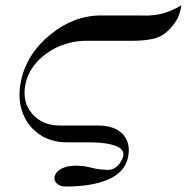

<svg xmlns="http://www.w3.org/2000/svg" viewBox="-20 -534 688 707"><path d="M647.9 -514.2Q643.6 -487.8 635 -469.2Q626.5 -450.7 608.9 -431.2Q581.5 -400.9 549.1 -392.3Q516.6 -383.8 465.8 -383.8H296.9Q249.5 -383.8 202.9 -365.5Q156.2 -347.2 120.4 -310.3Q84.5 -273.4 74.2 -226.1Q60.1 -159.7 97.9 -115.7Q135.7 -71.8 200.2 -71.8H340.8Q402.8 -71.8 432.6 -39.3Q462.4 -6.8 451.2 45.9Q439.5 100.1 379.4 126.5Q319.3 152.8 223.1 152.8Q197.3 152.8 186 137.7Q174.8 122.6 186.3 104.5Q197.8 86.4 229 79.1Q249.5 75.2 270.3 76.2Q291 77.1 309.8 82Q328.6 86.9 346.9 89.4Q365.2 91.8 380.4 91.3Q395.5 90.8 408.7 80.6Q421.9 70.3 431.2 49.8Q439 31.7 429.2 18.6Q419.4 5.4 388.4 -2.2Q357.4 -9.8 306.2 -9.8H226.1Q166.5 -9.8 122.8 -40.8Q79.1 -71.8 61.8 -123.3Q44.4 -174.8 57.1 -234.9Q78.1 -335.4 164.8 -406.2Q251.5 -477.1 352.1 -477.1H486.8Q490.7 -477.1 506.3 -476.8Q522 -476.6 527.3 -476.8Q532.7 -477.1 544.7 -478.3Q556.6 -479.5 567.9 -481.9Q606 -489.7 647.9 -514.2Z"/></svg>

Font: GFS Olga
Style: Regular
Weight: 400
Designer: George Matthiopoulos
Foundry: George Matthiopoulos
Version: Version 1.0